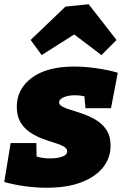

<svg xmlns="http://www.w3.org/2000/svg" viewBox="-29 -868 576 903"><path d="M191 15Q142 15 90 8Q38 1 -9 -12L21 -195H142L143 -132Q171 -123 207 -123Q242 -123 264.5 -131.5Q287 -140 287 -156Q287 -170 270 -179.5Q253 -189 226 -197Q199 -205 168.5 -216.5Q138 -228 111 -246.5Q84 -265 67 -293.5Q50 -322 50 -366Q50 -450 121 -502.5Q192 -555 320 -555Q368 -555 422 -547.5Q476 -540 525 -526L493 -359H373L368 -415Q347 -420 324 -420Q293 -420 271.5 -411Q250 -402 249 -388Q248 -375 265.5 -366Q283 -357 310.5 -349Q338 -341 369 -329.5Q400 -318 428 -300Q456 -282 473.5 -254Q491 -226 491 -183Q491 -125 455.5 -80.5Q420 -36 353 -10.5Q286 15 191 15ZM167 -609 115 -680 279 -837 388 -848 519 -680 448 -609 320 -706Z"/></svg>

Font: Bitter Black
Style: Italic
Weight: 900
Italic angle: -9°
Designer: Sol Matas, and Bitter project Authors
Foundry: Sol Matas
Version: Version 2.001